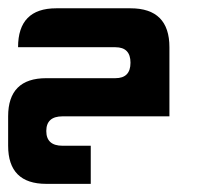

<svg xmlns="http://www.w3.org/2000/svg" viewBox="-20 -286 485 472"><path d="M118.2 -265.6H300.8Q396.5 -265.6 396.5 -169.9V0H133.8Q93.8 0 93.8 36.1Q93.8 72.3 133.8 72.3H203.1V166H93.8Q0 166 0 72.3V0Q0 -93.8 93.8 -93.8H263.7Q300.8 -93.8 300.8 -131.8Q300.8 -169.9 263.7 -169.9H24.4Q24.4 -265.6 118.2 -265.6Z"/></svg>

Font: Aswaq
Style: Regular
Weight: 400
Designer: Husham Jawad
Version: Version 1.000;November 3, 2021;FontCreator 14.0.0.2814 32-bi